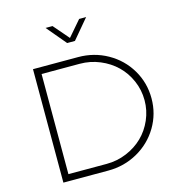

<svg xmlns="http://www.w3.org/2000/svg" viewBox="-129 -1030 1062 1143"><g transform="rotate(-15 401.5 -458.5)"><path d="M120.1 0V-699.2H397.9Q496.1 -699.2 578.6 -652.8Q661.1 -606.4 709 -525.9Q756.8 -445.3 756.8 -349.1Q756.8 -253.9 709 -173.6Q661.1 -93.3 578.4 -46.6Q495.6 0 397 0ZM162.1 -41H397.9Q462.4 -41 521 -65.4Q579.6 -89.8 621.8 -130.9Q664.1 -171.9 689 -229Q713.9 -286.1 713.9 -349.1Q713.9 -412.6 689 -469.7Q664.1 -526.9 621.6 -568.1Q579.1 -609.4 520.5 -633.8Q461.9 -658.2 397 -658.2H162.1ZM255.9 -917H298.8L380.9 -821.8L462.9 -917H505.9L404.8 -796.9H356.9Z"/></g></svg>

Font: Trueno UltraLight
Style: Regular
Weight: 250
Designer: Julieta Ulanovsky
Foundry: Julieta Ulanovsky
Version: Version 3.001b | FøM Fix